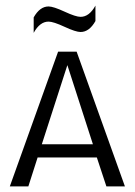

<svg xmlns="http://www.w3.org/2000/svg" viewBox="-20 -664 480 684"><path d="M320 -589Q298 -550 267 -550Q250 -550 210 -568.5Q170 -587 153 -587Q122 -587 100 -547V-602Q122 -641 153 -641Q170 -641 210 -622.5Q250 -604 267 -604Q298 -604 320 -644ZM187 -480H253L425 0H359L325 -103H114L81 0H15ZM129 -150H311L220 -432Z"/></svg>

Font: Glametrix
Style: Regular
Weight: 500
Designer: gluk
Foundry: gluk
Version: Version 0.40